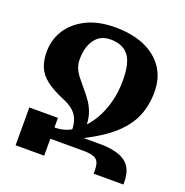

<svg xmlns="http://www.w3.org/2000/svg" viewBox="-129 -842 924 959"><g transform="rotate(20 332.5 -362.0)"><path d="M56 0V-201H208V0ZM471 0V-19Q471 -60 452.5 -75Q434 -90 384 -90H132V-150H449Q541 -150 585 -118Q629 -86 629 -14V0ZM295 -168Q295 -199 285.5 -223.5Q276 -248 255 -266.5Q234 -285 201 -298Q141 -323 106 -350Q71 -377 56.5 -411.5Q42 -446 42 -493Q42 -557 75 -609Q108 -661 171 -692.5Q234 -724 323 -724Q414 -724 479.5 -695.5Q545 -667 581 -614Q617 -561 617 -486Q617 -417 593 -358.5Q569 -300 513.5 -249Q458 -198 363 -150H208Q246 -150 277 -163Q308 -176 335 -200Q369 -230 394.5 -273Q420 -316 434.5 -370.5Q449 -425 449 -487Q449 -582 417 -620.5Q385 -659 323 -659Q268 -659 239 -619Q210 -579 210 -513Q210 -488 218.5 -467.5Q227 -447 243 -426.5Q259 -406 281 -380Q303 -355 319.5 -330Q336 -305 345.5 -276Q355 -247 355 -209Z"/></g></svg>

Font: Noto Serif Armenian
Style: Regular
Weight: 400
Designer: Monotype Design Team
Foundry: Monotype Imaging Inc.
Version: Version 2.007